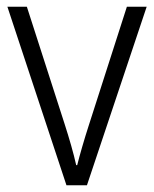

<svg xmlns="http://www.w3.org/2000/svg" viewBox="-20 -552 459 572"><path d="M178 0 2 -532H60L173 -181Q183 -150 192 -118.5Q201 -87 207 -60H210Q216 -84 225 -115Q234 -146 244 -177L358 -532H417L239 0Z"/></svg>

Font: Noto Sans Tamil SemiCondensed Light
Style: Regular
Weight: 300
Width: 4
Designer: Jelle Bosma - Monotype Design Team
Foundry: Monotype Imaging Inc.
Version: Version 2.004; ttfautohint (v1.8.4.7-5d5b)